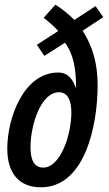

<svg xmlns="http://www.w3.org/2000/svg" viewBox="-20 -788 463 818"><path d="M154 10C343 10 396 -256 396 -425C396 -513 376 -590 332 -657L420 -715L387 -762L297 -703C271 -729 245 -750 216 -768L166 -712C192 -692 214 -672 228 -656L137 -597L169 -550L257 -606C294 -555 304 -494 304 -414H303C290 -449 271 -479 228 -479C80 -479 11 -284 11 -155C11 -49 62 10 154 10ZM164 -74C129 -74 110 -101 110 -160C110 -258 155 -395 231 -395C266 -395 284 -364 284 -309C284 -214 238 -74 164 -74Z"/></svg>

Font: Noto Sans UI Condensed Medium
Style: Italic
Weight: 500
Width: 3
Italic angle: -12°
Designer: Monotype Design Team
Foundry: Monotype Imaging Inc.
Version: Version 1.901